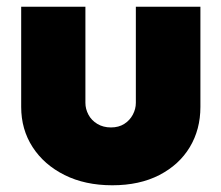

<svg xmlns="http://www.w3.org/2000/svg" viewBox="-20 -538 658 571"><path d="M314 13Q233 13 172 -17.5Q111 -48 77 -100.5Q43 -153 43 -220V-518H234V-232Q234 -214 243 -197Q252 -180 269.5 -169.5Q287 -159 310 -159Q333 -159 349.5 -169.5Q366 -180 375 -197Q384 -214 384 -232V-518H576V-220Q576 -153 544.5 -100.5Q513 -48 454 -17.5Q395 13 314 13Z"/></svg>

Font: MuseoModerno Thin Black
Style: Regular
Weight: 900
Version: Version 1.002